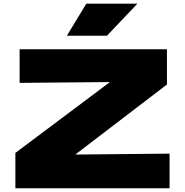

<svg xmlns="http://www.w3.org/2000/svg" viewBox="-20 -1016 1000 1036"><path d="M63 0V-190.9L573.2 -573.2L85.9 -568.8V-750H880.9V-560.1L386.2 -182.1L895 -187V0ZM445.8 -996.1H721.2L557.1 -823.2H340.8Z"/></svg>

Font: Mattone
Style: Bold
Weight: 700
Width: 6
Designer: Nunzio Mazzaferro
Foundry: Collletttivo
Version: Version 2.000;Glyphs 3.2 (3217)